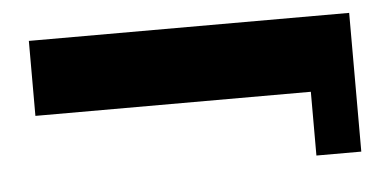

<svg xmlns="http://www.w3.org/2000/svg" viewBox="-32 -414 762 375"><g transform="rotate(-5 349.0 -226.0)"><path d="M575 -215H35V-362H663V-90H575Z"/></g></svg>

Font: Genos Black
Style: Regular
Weight: 900
Designer: Robert E. Leuschke
Foundry: Robert E. Leuschke
Version: Version 1.010